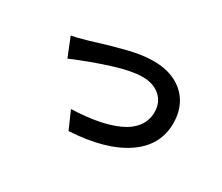

<svg xmlns="http://www.w3.org/2000/svg" viewBox="-100 -762 1200 1038"><g transform="rotate(30 500.0 -243.0)"><path d="M250 -443 279 -452Q376 -482 457.5 -502Q539 -522 607 -522Q685 -522 743.5 -493Q802 -464 834 -410Q866 -356 866 -283Q866 -145 745 -62Q622 23 396 36L348 -74Q528 -80 633 -128Q688 -153 718 -193Q748 -233 748 -285Q748 -345 707 -381.5Q666 -418 597 -418Q531 -418 428 -386Q314 -351 195 -300L148 -417Q176 -422 250 -443Z"/></g></svg>

Font: Merged Yaku Han JP SemiBold
Style: Regular
Weight: 600
Designer: Ryoko NISHIZUKA 西塚涼子 (kana, bopomofo & ideographs); Paul D. Hunt (Latin, Greek & Cyrillic); Sandoll Communications 산돌커뮤니
Foundry: Adobe
Version: Version 2.004